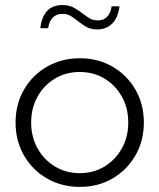

<svg xmlns="http://www.w3.org/2000/svg" viewBox="-20 -728 629 758"><path d="M451.7 -703.1Q446.8 -659.7 423.6 -635.7Q400.4 -611.8 363.8 -611.8Q339.4 -611.8 322.3 -621.1Q305.2 -630.4 287.1 -645Q273.4 -656.2 259.5 -664.8Q245.6 -673.3 227.1 -673.3Q179.2 -673.3 169.9 -616.7H139.2Q149.9 -708 226.1 -708Q253.4 -708 272 -697.5Q290.5 -687 306.2 -674.8Q319.8 -664.1 333.7 -655.8Q347.7 -647.5 366.2 -647.5Q411.6 -647.5 420.9 -703.1ZM295.4 9.8Q223.1 9.8 165.5 -23.4Q107.9 -56.6 74.7 -114.3Q41.5 -171.9 41.5 -244.1Q41.5 -316.9 74.7 -374.3Q107.9 -431.6 165.5 -464.8Q223.1 -498 295.4 -498Q367.2 -498 424.3 -464.8Q481.4 -431.6 514.6 -374.3Q547.9 -316.9 547.9 -244.1Q547.9 -171.9 514.6 -114.3Q481.4 -56.6 424.3 -23.4Q367.2 9.8 295.4 9.8ZM294.9 -44.4Q349.6 -44.4 392.8 -70.8Q436 -97.2 461.2 -142.3Q486.3 -187.5 486.3 -244.6Q486.3 -301.3 461.2 -346.4Q436 -391.6 392.8 -417.7Q349.6 -443.8 294.9 -443.8Q240.2 -443.8 196.8 -417.7Q153.3 -391.6 128.2 -346.4Q103 -301.3 103 -244.6Q103 -187.5 128.2 -142.3Q153.3 -97.2 196.8 -70.8Q240.2 -44.4 294.9 -44.4Z"/></svg>

Font: Kumbh Sans Light
Style: Regular
Weight: 300
Version: Version 1.004